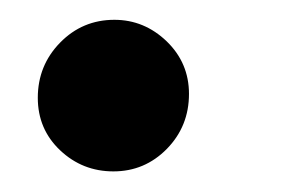

<svg xmlns="http://www.w3.org/2000/svg" viewBox="-20 -151 296 191"><path d="M92.8 19.5Q62 19.5 39.8 -1.5Q17.6 -22.5 17.6 -53.7Q17.6 -85.9 39.8 -108.6Q62 -131.3 93.8 -131.3Q123.5 -131.3 145.8 -109.9Q168 -88.4 168 -57.6Q168 -25.4 146 -2.9Q124 19.5 92.8 19.5Z"/></svg>

Font: Elstob 18pt SemiBold
Style: Italic
Weight: 600
Italic angle: -20°
Designer: Peter S. Baker
Version: Version 1.015